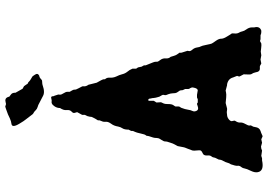

<svg xmlns="http://www.w3.org/2000/svg" viewBox="-164 -852 1017 729"><g transform="rotate(-90 344.5 -487.5)"><path d="M170.9 -360.8Q171.9 -364.3 171.9 -369.1Q171.9 -374 177.7 -382.8Q183.6 -391.6 184.1 -394.5Q185.1 -397.5 185.1 -400.9Q185.1 -403.3 185.5 -408.2Q186 -413.1 189.5 -422.9Q192.9 -432.6 192.9 -435.1Q192.9 -438 193.4 -439.5Q193.8 -440.9 195.8 -442.9Q198.7 -445.8 202.1 -461.9Q205.6 -478 208.5 -483.9Q211.9 -490.2 211.9 -493.2V-498L216.8 -507.8Q216.8 -523.4 221.7 -530.8Q226.6 -538.1 228.5 -547.4Q231 -563.5 239.3 -574.2Q247.1 -585 246.6 -593.3Q246.1 -601.1 247.1 -605L251 -615.2Q252 -616.2 252 -619.1V-624Q259.3 -634.8 265.1 -647.9Q265.1 -653.8 268.1 -664.1L272.9 -673.8V-684.1L283.2 -703.1Q283.2 -705.1 280.8 -711.4Q278.3 -717.8 284.2 -723.1Q292.5 -730 291 -742.2Q289.6 -754.4 298.8 -768.1Q298.8 -778.8 304.7 -788.1Q310.5 -796.9 315.9 -798.8Q316.9 -800.8 328.1 -799.8Q340.3 -803.2 341.8 -800.8Q343.8 -797.9 343.8 -793.9Q343.8 -790 345.2 -790L350.1 -774.9Q350.1 -773.9 349.6 -768.6Q349.1 -763.2 355 -754.4Q360.8 -745.6 360.4 -739.7Q359.9 -733.9 360.4 -731.4Q361.3 -729 365.2 -723.1Q369.1 -717.3 368.7 -712.4Q368.2 -707.5 374 -697.3Q379.9 -687 380.9 -684.1Q381.8 -681.2 381.3 -677.7Q380.4 -669.4 387.2 -660.2Q393.1 -634.3 395 -628.9Q407.2 -607.4 407.7 -604.5Q408.2 -601.6 408.2 -597.2Q414.6 -590.8 414.1 -580.6Q413.1 -566.4 418.5 -554.7Q424.3 -543 426.8 -533.2Q429.7 -521 436.5 -512.7Q443.4 -504.9 448.2 -493.2Q448.2 -486.3 448.2 -479Q449.2 -478 450.7 -475.6Q452.1 -473.1 453.1 -471.7Q454.1 -469.7 454.6 -464.8Q455.1 -458 458 -454.6Q460.9 -450.7 460.9 -447.8V-442.9Q462.9 -438.5 465.8 -430.7Q468.8 -422.9 471.7 -416Q474.6 -409.2 474.6 -404.3Q474.1 -399.4 475.1 -397Q476.1 -394 481 -387.7Q488.3 -378.4 487.3 -366.7Q486.3 -355 493.2 -348.1Q494.1 -345.2 496.6 -336.9Q499 -328.6 502 -324.2L508.8 -314.9V-309.6Q508.8 -306.2 509.8 -304.2L516.1 -284.2Q516.1 -282.2 515.1 -278.3Q513.7 -273.4 520.5 -265.6Q527.3 -257.8 528.8 -247.6Q530.3 -237.3 532.7 -233.9Q535.2 -230 538.6 -212.9Q542 -195.8 543.5 -192.4Q544.9 -189 553.7 -176.8Q562.5 -164.6 562 -155.8Q562 -147 570.8 -133.3Q579.1 -119.1 581.1 -117.2Q583 -115.2 582 -107.4Q581.1 -99.6 582.5 -94.7Q584 -89.8 585.9 -86.9Q588.4 -83 589.8 -76.2Q591.3 -68.8 597.7 -60.1Q605 -50.3 605 -39.1V-30.8Q610.4 -9.8 592.8 -3.9H586.9Q581.1 -3.9 575.2 -6.8H560.1L553.2 -8.8L543.9 -3.9Q538.1 -2.9 526.4 -4.4Q514.6 -5.9 513.2 -5.9L499 -3.9L482.9 -6.8L467.8 -3.9L459 -8.8Q457 -9.8 450.2 -9.3Q443.4 -8.8 439.5 -12.7Q435.5 -16.6 434.1 -26.4Q432.1 -35.2 428.7 -39.6Q425.3 -43.9 426.3 -55.7Q426.8 -66.9 426.8 -70.8L418.9 -85.9Q418 -87.9 419.4 -91.3Q420.9 -94.7 420.9 -95.7Q420.9 -96.7 418.5 -102.1Q416 -106.9 415 -110.8Q410.2 -129.4 389.2 -133.8H385.7L365.2 -139.2Q363.3 -139.2 357.4 -137.7Q351.6 -136.2 338.9 -137.2L317.9 -139.2L296.9 -133.8H292.5L284.7 -134.8H280.8L272.9 -133.8Q264.6 -133.8 256.8 -127.9Q249 -122.1 249 -116.2L251 -106Q251 -104 248 -99.6Q243.2 -91.8 243.7 -84Q244.6 -75.7 238.3 -64.5Q231.9 -53.2 232.4 -49.3Q232.9 -44.9 232.9 -43.5L228 -34.2Q227.1 -31.2 226.6 -27.3Q224.6 -10.3 210.4 -6.3Q205.1 -4.9 199.2 -2Q193.4 1 190.9 1L180.2 -3.9L167 -1L152.8 -4.9Q145 -4.9 137.2 -1L117.2 -3.9L107.9 -1H100.1Q59.6 7.8 55.2 -17.6Q53.2 -28.8 60.1 -43Q68.4 -60.1 69.3 -66.9Q70.3 -74.2 74.2 -79.1Q80.6 -86.4 79.6 -93.8Q78.6 -101.1 85 -119.1Q89.8 -126 91.3 -132.8Q92.8 -139.2 97.7 -147.9Q103 -156.7 103 -165L109.9 -179.2Q110.8 -181.2 110.8 -183.1L111.8 -187Q111.8 -189 115.7 -193.8Q119.6 -198.7 118.7 -208.5Q117.7 -222.7 126.5 -226.1Q134.8 -229.5 137.2 -233.4Q139.2 -237.8 137.7 -249Q136.2 -260.3 137.7 -265.6Q139.2 -271 144.5 -283.7Q149.9 -296.4 149.9 -298.8L153.8 -318.8Q153.8 -321.3 155.8 -324.2Q157.7 -327.1 160.6 -333Q164.1 -338.9 167 -348.6ZM329.1 -433.1Q326.2 -433.1 326.2 -429.2V-412.1Q325.7 -411.6 319.8 -401.9L320.8 -384.8Q320.8 -383.8 319.3 -381.3Q317.9 -378.9 315.9 -374Q314 -369.1 314 -360.4Q314 -351.6 313 -346.2Q312 -340.8 309.1 -336.9Q306.2 -333 305.2 -331.1Q304.2 -329.1 304.7 -323.7Q305.2 -318.4 304.2 -314.9L299.8 -308.1Q293.9 -293 292.5 -282.2Q291 -271.5 287.6 -265.1Q284.2 -258.3 288.1 -250Q292 -242.2 300.8 -244.1Q309.6 -246.1 310.5 -247.1Q312 -248 314.5 -248Q316.9 -248 319.8 -245.1H332L338.9 -248H349.1L366.2 -245.1Q372.1 -246.1 375 -255.4Q377.9 -264.6 376.5 -268.6Q375 -272.5 374.5 -273.4Q374 -274.9 372.6 -276.4Q371.1 -277.8 371.1 -282.2V-293Q366.2 -302.7 366.2 -304.7V-309.1Q366.2 -313 361.3 -318.8Q356.4 -324.7 355.5 -330.6Q355 -336.4 354.5 -342.8Q354 -349.1 351.6 -356Q349.1 -362.3 348.1 -365.2Q347.2 -368.2 348.1 -371.6Q349.1 -375 349.1 -377Q349.1 -378.9 341.8 -391.1Q336.9 -407.2 336.9 -412.6Q336.9 -418 335 -423.8Q335 -433.1 329.1 -433.1ZM397.5 -835.9Q392.1 -835.9 391.1 -835.4Q390.1 -835 386.7 -834.5Q383.3 -834 381.8 -833L371.1 -830.1Q355 -827.1 345.2 -832.5Q335.9 -837.9 332 -839.4Q328.1 -840.8 318.8 -846.2Q309.6 -851.6 303.2 -853Q294.9 -855.5 290.5 -860.4Q286.1 -865.2 281.7 -867.7Q276.9 -870.1 275.4 -872.1Q261.7 -890.6 255.9 -897.5Q250 -904.3 239.3 -922.4Q222.2 -950.7 239.3 -952.6Q248.5 -953.6 259.3 -958.5Q270 -963.9 274.9 -965.8L294.9 -973.1Q303.2 -976.1 304.2 -976.1L314 -973.1Q315.9 -973.1 320.8 -974.6Q335.4 -979 340.8 -965.8L341.8 -960.9Q343.8 -959 350.6 -954.1Q357.4 -949.2 356.9 -937L372.1 -910.2L381.8 -904.8Q383.8 -902.8 386.7 -897.9Q389.6 -893.1 391.1 -891.1L397 -888.2Q397.9 -887.7 400.4 -884.8Q403.3 -881.8 410.2 -877.9Q417 -874 418.5 -873Q419.9 -872.1 420.9 -870.1Q421.9 -868.2 424.8 -864.3Q433.1 -853 421.9 -847.2Q416 -846.7 411.6 -842.8Q407.2 -838.9 405.3 -837.4Q403.3 -835.9 397.5 -835.9Z"/></g></svg>

Font: AntiqueNobleBoldCondensed
Style: BoldCondensed
Weight: 700
Version: Version 001.000